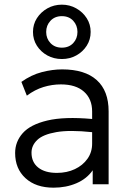

<svg xmlns="http://www.w3.org/2000/svg" viewBox="-20 -810 574 844"><path d="M215.5 15Q137.5 15 92 -26.8Q46.5 -68.5 46.5 -137.5Q46.5 -187 80 -224.8Q113.5 -262.5 187.8 -280.2Q262 -298 385 -287V-320Q385 -375 349.2 -407Q313.5 -439 247.5 -439Q209 -439 171.2 -427.5Q133.5 -416 98 -389.5L74 -450Q117.5 -481 164 -493Q210.5 -505 253 -505Q353 -505 405.2 -458Q457.5 -411 457.5 -320.5V0H387.5V-61.5Q361.5 -24 316 -4.5Q270.5 15 215.5 15ZM118.5 -139Q118.5 -97 148 -73.5Q177.5 -50 230 -50Q274 -50 309 -66.5Q344 -83 364.5 -112Q385 -141 385 -178.5V-229Q286 -239.5 227.5 -229.2Q169 -219 143.8 -194.8Q118.5 -170.5 118.5 -139ZM252 -550.5Q217 -550.5 188.2 -566.2Q159.5 -582 142.2 -609Q125 -636 125 -669.5Q125 -703 142.2 -730Q159.5 -757 188.2 -773.2Q217 -789.5 252 -789.5Q286.5 -789.5 315.2 -773.2Q344 -757 361.2 -730Q378.5 -703 378.5 -669.5Q378.5 -636 361.2 -609Q344 -582 315.2 -566.2Q286.5 -550.5 252 -550.5ZM252 -600.5Q283 -600.5 301.8 -620.5Q320.5 -640.5 320.5 -669.5Q320.5 -698.5 301.8 -718.8Q283 -739 252 -739Q221 -739 202 -718.8Q183 -698.5 183 -669.5Q183 -640.5 202 -620.5Q221 -600.5 252 -600.5Z"/></svg>

Font: Geologica ExtraLight
Style: Regular
Weight: 200
Designer: Sindre Bremnes, Frode Helland
Foundry: Monokrom Skriftforlag AS
Version: Version 1.010; ttfautohint (v1.8.4.7-5d5b);gftools[0.9.28]